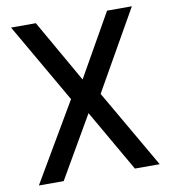

<svg xmlns="http://www.w3.org/2000/svg" viewBox="-79 -762 739 831"><g transform="rotate(-10 290.5 -347.0)"><path d="M134 -694H25L227 -344L25 0H134L291 -271L447 0H556L357 -344L556 -694H447L291 -419Z"/></g></svg>

Font: TitilliumText22L
Style: 600 wt
Weight: 600
Designer: Campivisivi
Foundry: Campivisivi
Version: 1.000